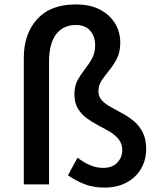

<svg xmlns="http://www.w3.org/2000/svg" viewBox="-20 -828 708 862"><path d="M448.2 14.2Q399.9 14.2 360.8 -0.7Q321.8 -15.6 285.2 -41L328.1 -120.1Q387.2 -74.2 442.9 -74.2Q484.4 -74.2 506.6 -97.9Q528.8 -121.6 528.8 -152.8Q528.8 -182.1 513.4 -201.9Q498 -221.7 473.4 -236.3Q448.7 -251 421.4 -265.1Q394 -279.3 369.6 -297.1Q345.2 -314.9 329.6 -340.8Q314 -366.7 314 -404.8Q314 -440.9 328.1 -467.3Q342.3 -493.7 360.6 -516.6Q378.9 -539.6 393.1 -564.9Q407.2 -590.3 407.2 -625Q407.2 -664.1 385 -689.9Q362.8 -715.8 320.8 -715.8Q263.2 -715.8 231.7 -673.8Q200.2 -631.8 200.2 -550.8V0H86.9V-568.8Q86.9 -675.3 146.5 -741.7Q206.1 -808.1 320.8 -808.1Q385.7 -808.1 429.9 -784.4Q474.1 -760.7 497.1 -721.9Q520 -683.1 520 -637.2Q520 -595.2 505.1 -565.7Q490.2 -536.1 470.9 -512.9Q451.7 -489.7 436.8 -467.3Q421.9 -444.8 421.9 -418Q421.9 -393.6 437.5 -377.2Q453.1 -360.8 477.3 -347.4Q501.5 -334 528.8 -319.3Q556.2 -304.7 580.6 -284.4Q605 -264.2 620.6 -233.9Q636.2 -203.6 636.2 -159.2Q636.2 -110.4 613.8 -71.3Q591.3 -32.2 549.1 -9Q506.8 14.2 448.2 14.2Z"/></svg>

Font: Source Han Sans CN Medium
Style: Regular
Weight: 500
Designer: Ryoko NISHIZUKA  (kana, bopomofo & ideographs); Paul D. Hunt (Latin, Greek & Cyrillic); Sandoll Communications , Soo-you
Foundry: Adobe
Version: Version 2.004;hotconv 1.0.118;makeotfexe 2.5.65603